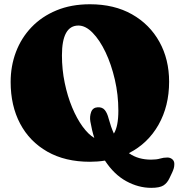

<svg xmlns="http://www.w3.org/2000/svg" viewBox="-20 -740 844 902"><path d="M402.5 -720Q516.5 -720 600 -672.8Q683.5 -625.5 729 -543.2Q774.5 -461 774.5 -356Q774.5 -242 724.8 -154Q675 -66 585.5 -20.5Q608.5 -4.5 634.5 2.8Q660.5 10 689.5 10Q715.5 10 731.8 5Q748 0 766.5 0Q779.5 0 789.2 8Q799 16 799 30.5Q799 41.5 796.5 50.2Q794 59 789.5 69L776 97.5Q765.5 120 747.8 131.2Q730 142.5 690.5 142.5Q630.5 142.5 573.2 111.2Q516 80 473 14.5Q439 20 402.5 20Q286 20 202.5 -27.5Q119 -75 74.5 -159.2Q30 -243.5 30 -355Q30 -430 55 -496Q80 -562 128 -612.2Q176 -662.5 245.2 -691.2Q314.5 -720 402.5 -720ZM404.5 -169Q400.5 -192.5 408.2 -213.8Q416 -235 439.5 -236Q461 -237 472.5 -222.8Q484 -208.5 490.5 -182.5Q501 -143.5 515 -112.5Q536 -146.5 536 -220Q536 -295 519.5 -366.2Q503 -437.5 475.8 -494.8Q448.5 -552 415.2 -586Q382 -620 348.5 -620Q271 -620 271 -480Q271 -413.5 284 -350.8Q297 -288 319 -235.2Q341 -182.5 368.2 -145.2Q395.5 -108 423 -92Q411.5 -128 404.5 -169Z"/></svg>

Font: Fraunces 9pt SuperSoft Black
Style: Regular
Weight: 900
Version: Version 1.000;[b76b70a41]